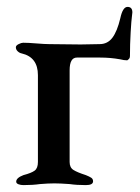

<svg xmlns="http://www.w3.org/2000/svg" viewBox="-20 -534 405 557"><path d="M27 -7Q27 -18 48 -26Q71 -32 80.5 -39Q90 -46 90 -64V-316Q90 -368 43 -379Q37 -380 31.5 -385Q26 -390 26 -397Q26 -402 34 -406Q42 -410 47 -410Q62 -410 86 -408Q110 -406 123 -406L214 -405L269 -406Q292 -406 306 -424.5Q320 -443 329 -481Q336 -514 350 -514Q364 -514 364 -498L363 -489Q361 -475 359 -440Q357 -405 357 -371Q357 -366 354 -363Q351 -360 349 -359Q340 -359 328 -362Q300 -367 271 -367H203Q182 -367 182 -330V-64Q182 -48 193 -41Q204 -34 229 -26Q239 -22 244.5 -18.5Q250 -15 250 -8Q250 3 229 3Q202 3 182 0Q154 -2 138 -2Q120 -2 96 0Q75 3 48 3Q40 3 33.5 0.5Q27 -2 27 -7Z"/></svg>

Font: EB Garamond Medium
Style: Regular
Weight: 500
Designer: Georg Duffner and Octavio Pardo
Foundry: Georg Duffner
Version: Version 1.000